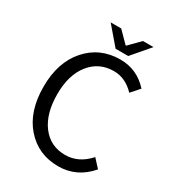

<svg xmlns="http://www.w3.org/2000/svg" viewBox="-197 -931 960 1056"><g transform="rotate(30 283.0 -403.0)"><path d="M49 -328Q49 -483 131 -575.5Q213 -668 342 -668Q448 -668 521 -587L474 -534Q416 -595 343 -595Q249 -595 192 -523.5Q135 -452 135 -330Q135 -206 190 -133.5Q245 -61 339 -61Q424 -61 489 -134L536 -83Q455 12 337 12Q210 12 129.5 -79.5Q49 -171 49 -328ZM192 -818H259L326 -750H330L397 -818H464L368 -706H288Z"/></g></svg>

Font: RibengUni
Style: Regular
Weight: 400
Designer: (1) Dr. Andrew Glass (Program Manager at Microsoft Corporation)
(2) Bivuti Chakma (Suz Moriz)
(3) Paul D. Hunt (Adobe Co
Foundry: Bivuti Chakma and Jyoti Chakma
Version: Version 1.2020